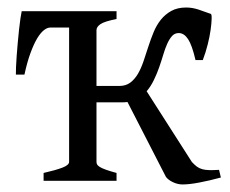

<svg xmlns="http://www.w3.org/2000/svg" viewBox="-20 -484 616 514"><path d="M96.7 0V-21Q128.9 -28.3 147 -35.2Q165 -42 165 -50.8V-410.2H114.3Q106.4 -410.2 97.4 -403.1Q88.4 -396 79.3 -380.9Q70.3 -365.7 61.5 -341.8Q52.7 -317.9 45.4 -284.2H22.5Q22.5 -291 22.9 -304.7Q23.4 -318.4 24.7 -335.2Q25.9 -352.1 27.6 -370.4Q29.3 -388.7 31 -405Q32.7 -421.4 34.7 -434.6Q36.6 -447.8 38.1 -454.1H292V-433.1Q259.8 -426.8 249 -419.4Q238.3 -412.1 238.3 -403.3V-253.9H299.3Q316.9 -253.9 328.9 -262.9Q340.8 -272 349.4 -286.6Q357.9 -301.3 364.3 -320.3Q370.6 -339.4 377 -358.9Q383.3 -378.4 391.1 -397.5Q398.9 -416.5 410.6 -431.2Q422.4 -445.8 438.7 -454.8Q455.1 -463.9 478.5 -463.9Q494.6 -463.9 511.7 -458.3Q528.8 -452.6 544.4 -446.8Q546.9 -445.8 546.6 -434.1Q546.4 -422.4 543.9 -404.5Q541.5 -386.7 536.1 -365.2Q530.8 -343.8 522.9 -323.2H503.4Q494.1 -363.3 483.4 -379.4Q472.7 -395.5 458.5 -395.5Q447.8 -395.5 440.7 -387.7Q433.6 -379.9 427.7 -366.9Q421.9 -354 417 -337.4Q412.1 -320.8 406 -303.5Q399.9 -286.1 391.8 -269.5Q383.8 -252.9 372.6 -239.7L493.7 -50.3Q501 -42.5 507.3 -37.8Q513.7 -33.2 521.7 -31Q529.8 -28.8 540.3 -28.6Q550.8 -28.3 566.4 -29.3L571.3 -8.8Q541 -0.5 513.9 4.6Q486.8 9.8 468.8 9.8Q456.1 9.8 443.4 3.9Q430.7 -2 424.3 -10.3L321.3 -210.9Q317.4 -210.4 313.5 -210.2Q309.6 -210 305.7 -210H238.3V-50.8Q238.3 -46.9 240 -43.7Q241.7 -40.5 247.1 -37.1Q252.4 -33.7 263.2 -29.8Q273.9 -25.9 292 -21V0Z"/></svg>

Font: Gentium Plus CyrE
Style: Regular
Weight: 400
Designer: J. Victor Gaultney, Annie Olsen, Iska Routamaa, Becca Hirsbrunner
Foundry: SIL International
Version: Version 5.000